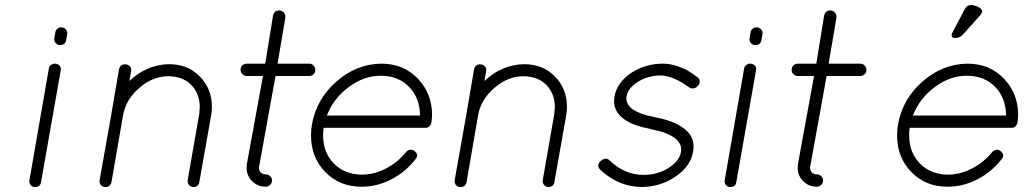

<svg xmlns="http://www.w3.org/2000/svg" viewBox="-20 -743 4108 763"><path d="M116 0Q106 -1 100.5 -9.5Q95 -18 97 -27L174 -470Q175 -480 183.5 -485.5Q192 -491 202 -490Q226 -484 221 -461L143 -19Q140 0 120 0ZM243 -584Q240 -564 219 -564H215Q205 -566 199.5 -574Q194 -582 196 -592L200 -615Q201 -624 209.5 -630Q218 -636 227 -634Q237 -633 243 -624.5Q249 -616 247 -606Z M726 -28 772 -292Q774 -312 774 -319Q773 -372 740 -405.5Q707 -439 651 -440Q589 -441 534.5 -394.5Q480 -348 469 -285L423 -19Q423 -18 422.5 -17Q422 -16 422 -15L421 -14V-13Q420 -12 420 -11L419 -10L418 -9Q417 -8 417 -7Q416 -7 416 -6L414 -4Q413 -4 413 -3Q411 -3 410 -2Q409 -2 409 -1H406Q405 0 404 0H402H400H397H395Q385 -1 379.5 -9.5Q374 -18 376 -28L423 -292V-293L453 -468Q455 -478 463 -483.5Q471 -489 481 -487Q491 -486 497 -478Q503 -470 501 -460L494 -421Q563 -486 651 -488Q727 -488 774 -439Q822 -391 822 -319Q822 -302 819 -284L772 -19Q769 0 748 0H745Q735 -2 729.5 -10Q724 -18 726 -28Z M1209 -490Q1219 -490 1226 -482.5Q1233 -475 1233 -465Q1233 -455 1226 -448Q1219 -441 1209 -441H1075L1010 -83Q1009 -81 1009 -76Q1011 -51 1036 -50Q1046 -50 1053.5 -43Q1061 -36 1061 -26Q1061 -16 1053.5 -8.5Q1046 -1 1036 -1Q1004 -1 982 -23Q960 -45 960 -76Q960 -78 960.5 -83Q961 -88 961 -91L1025 -441H961Q951 -441 943.5 -448Q936 -455 936 -465Q936 -476 943 -483Q950 -490 961 -490H1034L1065 -681Q1070 -704 1094 -701Q1104 -699 1109.5 -691Q1115 -683 1114 -673L1083 -490Z M1216 -205Q1216 -229 1220 -250Q1238 -350 1317.5 -419.5Q1397 -489 1496 -490Q1583 -490 1640 -431Q1697 -372 1697 -286Q1697 -278 1695 -260Q1695 -259 1694.5 -257Q1694 -255 1694 -254Q1688 -235 1671 -235H1266Q1264 -225 1264 -205Q1264 -137 1306.5 -93.5Q1349 -50 1417 -49Q1467 -49 1514 -73.5Q1561 -98 1594 -139Q1601 -147 1610.5 -148Q1620 -149 1628 -142Q1646 -127 1631 -110Q1592 -60 1535.5 -30.5Q1479 -1 1417 -1H1416Q1329 -1 1272 -60Q1216 -118 1216 -205ZM1279 -284H1649V-286Q1648 -354 1606 -397.5Q1564 -441 1496 -442Q1428 -443 1366.5 -397.5Q1305 -352 1279 -284Z M2137 -28 2183 -292Q2185 -312 2185 -319Q2184 -372 2151 -405.5Q2118 -439 2062 -440Q2000 -441 1945.5 -394.5Q1891 -348 1880 -285L1834 -19Q1834 -18 1833.5 -17Q1833 -16 1833 -15L1832 -14V-13Q1831 -12 1831 -11L1830 -10L1829 -9Q1828 -8 1828 -7Q1827 -7 1827 -6L1825 -4Q1824 -4 1824 -3Q1822 -3 1821 -2Q1820 -2 1820 -1H1817Q1816 0 1815 0H1813H1811H1808H1806Q1796 -1 1790.5 -9.5Q1785 -18 1787 -28L1834 -292V-293L1864 -468Q1866 -478 1874 -483.5Q1882 -489 1892 -487Q1902 -486 1908 -478Q1914 -470 1912 -460L1905 -421Q1974 -486 2062 -488Q2138 -488 2185 -439Q2233 -391 2233 -319Q2233 -302 2230 -284L2183 -19Q2180 0 2159 0H2156Q2146 -2 2140.5 -10Q2135 -18 2137 -28Z M2365 -69Q2349 -85 2367 -103Q2375 -111 2385 -112Q2395 -113 2402 -106Q2462 -48 2537 -48Q2595 -48 2639 -77Q2681 -105 2686 -139Q2692 -171 2662 -194Q2633 -217 2565 -230L2564 -231Q2493 -244 2458 -271Q2412 -305 2422 -360Q2432 -416 2491 -455Q2547 -490 2614 -490Q2644 -490 2672.5 -480Q2701 -470 2715.5 -461Q2730 -452 2753 -435Q2760 -430 2760.5 -420Q2761 -410 2754 -402Q2747 -394 2737 -392Q2727 -390 2720 -395Q2654 -443 2605 -443Q2554 -443 2512 -416Q2475 -391 2470 -360Q2465 -333 2491 -311Q2521 -289 2580 -278L2582 -277Q2656 -264 2696 -234Q2746 -198 2734 -139Q2724 -80 2661 -39Q2602 0 2529 0Q2437 -1 2365 -69Z M2879 0Q2869 -1 2863.5 -9.5Q2858 -18 2860 -27L2937 -470Q2938 -480 2946.5 -485.5Q2955 -491 2965 -490Q2989 -484 2984 -461L2906 -19Q2903 0 2883 0ZM3006 -584Q3003 -564 2982 -564H2978Q2968 -566 2962.5 -574Q2957 -582 2959 -592L2963 -615Q2964 -624 2972.5 -630Q2981 -636 2990 -634Q3000 -633 3006 -624.5Q3012 -616 3010 -606Z M3399 -490Q3409 -490 3416 -482.5Q3423 -475 3423 -465Q3423 -455 3416 -448Q3409 -441 3399 -441H3265L3200 -83Q3199 -81 3199 -76Q3201 -51 3226 -50Q3236 -50 3243.5 -43Q3251 -36 3251 -26Q3251 -16 3243.5 -8.5Q3236 -1 3226 -1Q3194 -1 3172 -23Q3150 -45 3150 -76Q3150 -78 3150.5 -83Q3151 -88 3151 -91L3215 -441H3151Q3141 -441 3133.5 -448Q3126 -455 3126 -465Q3126 -476 3133 -483Q3140 -490 3151 -490H3224L3255 -681Q3260 -704 3284 -701Q3294 -699 3299.5 -691Q3305 -683 3304 -673L3273 -490Z M3545 -205Q3545 -229 3549 -250Q3567 -350 3646.5 -419.5Q3726 -489 3825 -490Q3912 -490 3969 -431Q4026 -372 4026 -286Q4026 -278 4024 -260Q4024 -259 4023.5 -257Q4023 -255 4023 -254Q4017 -235 4000 -235H3595Q3593 -225 3593 -205Q3593 -137 3635.5 -93.5Q3678 -50 3746 -49Q3796 -49 3843 -73.5Q3890 -98 3923 -139Q3930 -147 3939.5 -148Q3949 -149 3957 -142Q3975 -127 3960 -110Q3921 -60 3864.5 -30.5Q3808 -1 3746 -1H3745Q3658 -1 3601 -60Q3545 -118 3545 -205ZM3608 -284H3978V-286Q3977 -354 3935 -397.5Q3893 -441 3825 -442Q3757 -443 3695.5 -397.5Q3634 -352 3608 -284ZM3776 -592Q3762 -592 3762 -601Q3761 -607 3764 -612L3813 -705Q3822 -723 3838 -723Q3852 -723 3867 -715.5Q3882 -708 3883 -700Q3884 -693 3875 -682L3806 -605Q3794 -592 3776 -592Z"/></svg>

Font: Quicksand
Style: Italic
Weight: 400
Italic angle: -12°
Designer: Andrew Paglinawan
Foundry: Andrew Paglinawan
Version: 1.002